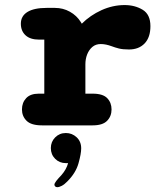

<svg xmlns="http://www.w3.org/2000/svg" viewBox="-20 -508 659 778"><path d="M326 -128.5H355.5Q397 -128.5 414.5 -110.2Q432 -92 432 -64.5Q432 -37 414 -18.5Q396 0 355.5 0H150Q106.5 0 87.8 -18.5Q69 -37 69 -64.5Q69 -92 86 -110.2Q103 -128.5 137 -128.5H159.5V-347.5H138Q102.5 -347.5 83.5 -365Q64.5 -382.5 64.5 -412Q64.5 -443 91.2 -459.5Q118 -476 169 -476H202.5Q235.5 -476 263.2 -460.5Q291 -445 307.5 -418.5L311.5 -412Q345.5 -446 391.2 -466.8Q437 -487.5 485 -487.5Q526.5 -487.5 558 -468.5Q589.5 -449.5 589.5 -402Q589.5 -356.5 566 -332Q542.5 -307.5 502.5 -307.5Q477.5 -307.5 461.8 -311.5Q446 -315.5 431.5 -321Q420.5 -325 410 -327.2Q399.5 -329.5 388 -329.5Q368 -329.5 354.2 -317.8Q340.5 -306 333.2 -287.5Q326 -269 326 -247.5ZM247 31Q272 31 290.5 48.2Q309 65.5 309 93Q309 115 298 154Q287 193 253 227Q241 239.5 230.2 245Q219.5 250.5 212 250.5Q206.5 250.5 203.5 247.2Q200.5 244 200.5 240.5Q200.5 235 208 225.2Q215.5 215.5 229 201.5Q239 190 245.8 177.8Q252.5 165.5 256 153Q254 153 251.5 153Q249 153 247 153Q221 153 203.5 135.5Q186 118 186 92Q186 66.5 203.5 48.8Q221 31 247 31Z"/></svg>

Font: Sono Monospace ExtraBold
Style: Regular
Weight: 800
Version: Version 2.112